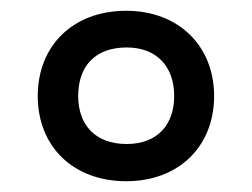

<svg xmlns="http://www.w3.org/2000/svg" viewBox="-20 -744 468 356"><path d="M214 -408C311 -408 377 -472 377 -566C377 -659 311 -724 214 -724C115 -724 50 -659 50 -566C50 -472 116 -408 214 -408ZM215 -477C156 -477 125 -513 125 -566C125 -621 156 -656 215 -656C270 -656 303 -621 303 -566C303 -513 272 -477 215 -477Z"/></svg>

Font: Noto Sans Gujarati Medium
Style: Regular
Weight: 500
Designer: Jelle Bosma - Monotype Design Team, Universal Thirst
Foundry: Monotype Imaging Inc.
Version: Version 2.106